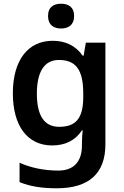

<svg xmlns="http://www.w3.org/2000/svg" viewBox="-20 -771 666 1031"><path d="M308 -751C269 -751 238 -734 238 -685C238 -636 269 -618 308 -618C346 -618 378 -636 378 -685C378 -734 346 -751 308 -751ZM263 -552C129 -552 49 -446 49 -270C49 -94 128 10 260 10C328 10 383 -15 420 -71H424C422 -55 420 -24 420 -4V10C420 98 375 145 293 145C217 145 146 130 85 103V207C144 231 208 240 285 240C459 240 546 159 546 4V-542H441L429 -472H424C386 -526 331 -552 263 -552ZM296 -449C387 -449 427 -397 427 -269V-250C427 -134 386 -90 298 -90C217 -90 178 -151 178 -268C178 -387 219 -449 296 -449Z"/></svg>

Font: Noto Sans Sinhala SemiBold
Style: Regular
Weight: 600
Designer: Jelle Bosma - Monotype Design Team
Foundry: Monotype Imaging Inc.
Version: Version 2.006